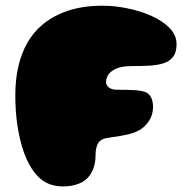

<svg xmlns="http://www.w3.org/2000/svg" viewBox="-20 -654 677 690"><path d="M207.5 16Q177.5 16 155 6.5Q132.5 -3 115.8 -20.5Q99 -38 86 -61.5Q75 -81 66.8 -103.8Q58.5 -126.5 52.5 -151.8Q46.5 -177 42.5 -203.8Q38.5 -230.5 36.8 -257.5Q35 -284.5 35 -311Q35 -368 46 -415.5Q57 -463 78.5 -500.5Q100 -538 132 -565Q171.5 -598 225.5 -615.8Q279.5 -633.5 347.5 -633.5Q391.5 -633.5 438.2 -624Q485 -614.5 525 -596.5Q565 -578.5 589.8 -553Q614.5 -527.5 614.5 -495Q614.5 -466 602.2 -450Q590 -434 567.5 -426.5Q547 -420 518.5 -418.2Q490 -416.5 454.5 -416.5Q418 -416.5 397.8 -407.5Q377.5 -398.5 368.5 -384.5Q366.5 -381.5 364.8 -377Q363 -372.5 362 -368Q361 -363.5 361 -360Q361 -353.5 363.8 -348.2Q366.5 -343 371.8 -339.2Q377 -335.5 384.2 -333.5Q391.5 -331.5 400 -331.5Q417.5 -331.5 434 -331.2Q450.5 -331 464.8 -330Q479 -329 489.8 -326.8Q500.5 -324.5 507 -321Q518.5 -314.5 524.2 -301.2Q530 -288 530 -270Q530 -257 526.5 -244Q523 -231 515 -219Q502.5 -200 485 -188.8Q467.5 -177.5 440 -171Q412.5 -164.5 370 -159Q341.5 -155.5 332.5 -139Q323.5 -122.5 323.5 -97.5Q323.5 -89.5 322.8 -81.8Q322 -74 320.8 -67.2Q319.5 -60.5 317.5 -54.2Q315.5 -48 313 -42.2Q310.5 -36.5 307.5 -31.5Q292.5 -6 265.8 5Q239 16 207.5 16Z"/></svg>

Font: Gluten Black
Style: Regular
Weight: 900
Designer: Tyler Finck
Foundry: Etcetera Type Company
Version: Version 1.300